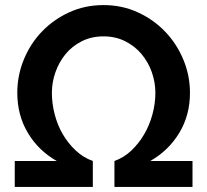

<svg xmlns="http://www.w3.org/2000/svg" viewBox="-20 -735 814 755"><path d="M38 -102H203Q131 -143 89.5 -212.5Q48 -282 48 -370Q48 -438 73.5 -500.5Q99 -563 144.5 -610.5Q190 -658 252 -686.5Q314 -715 387 -715Q460 -715 522 -686.5Q584 -658 629.5 -610.5Q675 -563 701 -500.5Q727 -438 727 -370Q727 -282 685 -212.5Q643 -143 571 -102H737V0H430V-102Q467 -115 496.5 -143Q526 -171 547 -207Q568 -243 579.5 -285.5Q591 -328 591 -370Q591 -411 577 -451Q563 -491 536.5 -522.5Q510 -554 472 -573Q434 -592 387 -592Q340 -592 302 -573Q264 -554 238 -522.5Q212 -491 198 -451Q184 -411 184 -370Q184 -328 195 -285.5Q206 -243 227 -207Q248 -171 278 -143Q308 -115 345 -102V0H38Z"/></svg>

Font: PTCRaleway
Style: Bold
Weight: 700
Designer: Matt McInerney, Pablo Impallari, Rodrigo Fuenzalida
Foundry: Matt McInerney, Pablo Impallari, Rodrigo Fuenzalida
Version: Version 3.000g; ttfautohint (v1.5) -l 8 -r 28 -G 28 -x 14 -D